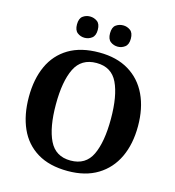

<svg xmlns="http://www.w3.org/2000/svg" viewBox="-131 -1030 1050 1150"><g transform="rotate(15 393.5 -454.5)"><path d="M394 10Q280 10 204.5 -36Q129 -82 92 -165Q55 -248 55 -359Q55 -470 92.5 -552Q130 -634 205.5 -679.5Q281 -725 395 -725Q503 -725 578.5 -679.5Q654 -634 693 -551.5Q732 -469 732 -358Q732 -247 693 -164.5Q654 -82 578.5 -36Q503 10 394 10ZM394 -55Q488 -55 526 -135Q564 -215 564 -358Q564 -501 526 -580.5Q488 -660 395 -660Q301 -660 262 -580.5Q223 -501 223 -358Q223 -215 262 -135Q301 -55 394 -55ZM491 -787Q465 -787 445.5 -802Q426 -817 426 -853Q426 -890 445.5 -904.5Q465 -919 491 -919Q515 -919 535 -904.5Q555 -890 555 -853Q555 -817 535 -802Q515 -787 491 -787ZM285 -787Q260 -787 240.5 -802Q221 -817 221 -853Q221 -890 240.5 -904.5Q260 -919 285 -919Q310 -919 330 -904.5Q350 -890 350 -853Q350 -817 330 -802Q310 -787 285 -787Z"/></g></svg>

Font: Noto Serif Myanmar
Style: Bold
Weight: 700
Designer: Ben Mitchell and the Monotype Design Team
Foundry: Monotype Imaging Inc.
Version: Version 2.106; ttfautohint (v1.8.4.7-5d5b)